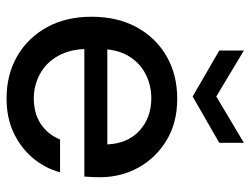

<svg xmlns="http://www.w3.org/2000/svg" viewBox="-109 -642 763 585"><g transform="rotate(90 272.5 -349.5)"><path d="M280 12Q207 12 151 -20.5Q95 -53 63 -111Q31 -169 31 -247Q31 -325 62.5 -383.5Q94 -442 150.5 -475Q207 -508 281 -508Q354 -508 407.5 -475.5Q461 -443 490.5 -390Q520 -337 520 -272Q520 -262 519.5 -250Q519 -238 518 -225H104V-295H420Q417 -358 377.5 -393.5Q338 -429 280 -429Q239 -429 204.5 -411Q170 -393 149.5 -357.5Q129 -322 129 -267V-239Q129 -184 149.5 -146.5Q170 -109 205 -90Q240 -71 279 -71Q326 -71 358 -92.5Q390 -114 405 -151H505Q492 -104 461 -67.5Q430 -31 384.5 -9.5Q339 12 280 12ZM274 -555 134 -636V-711L274 -627L415 -711V-636Z"/></g></svg>

Font: DM Sans 36pt Medium
Style: Regular
Weight: 500
Designer: Colophon Foundry, Jonny Pinhorn
Foundry: Colophon Foundry
Version: Version 4.004;gftools[0.9.30]